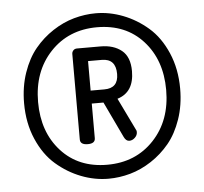

<svg xmlns="http://www.w3.org/2000/svg" viewBox="-49 -736 799 752"><g transform="rotate(-5 351.0 -360.0)"><path d="M44 -358Q44 -423 63 -478Q82 -533 113 -570.5Q144 -608 184.5 -634.5Q225 -661 268 -673Q311 -685 354 -685Q408 -685 461 -664.5Q514 -644 558.5 -605.5Q603 -567 630.5 -503.5Q658 -440 658 -362Q658 -297 639 -242Q620 -187 589 -149.5Q558 -112 517.5 -85.5Q477 -59 434 -47Q391 -35 348 -35Q294 -35 241 -55.5Q188 -76 143.5 -114.5Q99 -153 71.5 -216.5Q44 -280 44 -358ZM249 -198V-534Q249 -542 254.5 -548Q260 -554 269 -554H362Q413 -554 444.5 -528.5Q476 -503 476 -447Q476 -364 410 -344L473 -214Q474 -213 474 -207Q474 -195 464 -185.5Q454 -176 442 -176Q429 -176 421 -193L354 -334H308V-198Q308 -177 279 -177Q249 -177 249 -198ZM362 -501H308V-385H362Q417 -385 417 -441Q417 -501 362 -501ZM603 -362Q603 -480 535 -555Q467 -630 354 -630Q242 -630 170.5 -554Q99 -478 99 -358Q99 -240 167 -165Q235 -90 348 -90Q460 -90 531.5 -166Q603 -242 603 -362Z"/></g></svg>

Font: AkaAcidDosis
Style: SemiBold
Weight: 600
Designer: Edgar Tolentino, Pablo Impallari, Igino Marini, Cyberella
Foundry: Edgar Tolentino, Pablo Impallari, Igino Marini, Cyberella
Version: Version 1.007